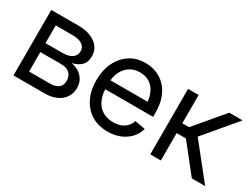

<svg xmlns="http://www.w3.org/2000/svg" viewBox="-56 -946 1760 1360"><g transform="rotate(30 824.0 -266.0)"><path d="M71.8 0V-535.6H292.5Q380.9 -535.6 433.1 -497.3Q485.4 -459 485.4 -393.1Q485.4 -345.7 457.8 -318.6Q430.2 -291.5 383.3 -281.7Q414.1 -277.3 442.1 -261Q470.2 -244.6 488.3 -216.3Q506.3 -188 506.3 -146.5Q506.3 -104 484.6 -70.8Q462.9 -37.6 422.9 -18.8Q382.8 0 326.7 0ZM153.8 -79.1H326.7Q369.6 -79.1 393.6 -98.6Q417.5 -118.2 417.5 -152.3Q417.5 -193.4 393.6 -215.8Q369.6 -238.3 326.7 -238.3H153.8ZM153.8 -311.5H293.9Q343.3 -311.5 370.8 -331.3Q398.4 -351.1 398.4 -386.2Q398.4 -419.4 370.4 -438Q342.3 -456.5 292.5 -456.5H153.8Z M847.2 11.7Q769 11.7 713.1 -23.2Q657.2 -58.1 627 -120.4Q596.7 -182.6 596.7 -264.6Q596.7 -346.7 627 -409.7Q657.2 -472.7 711.7 -508.5Q766.1 -544.4 838.4 -544.4Q885.3 -544.4 927.7 -528.3Q970.2 -512.2 1003.4 -478.8Q1036.6 -445.3 1055.9 -394Q1075.2 -342.8 1075.2 -272V-240.2H651.4V-313.5H1027.8L988.8 -286.6Q988.8 -340.3 971.2 -381.1Q953.6 -421.9 920.2 -444.6Q886.7 -467.3 838.4 -467.3Q790 -467.3 755.4 -444.1Q720.7 -420.9 702.1 -382.1Q683.6 -343.3 683.6 -296.4V-251.5Q683.6 -193.4 703.6 -151.6Q723.6 -109.9 760.5 -87.6Q797.4 -65.4 847.7 -65.4Q881.3 -65.4 908.2 -75.4Q935.1 -85.4 953.9 -104.7Q972.7 -124 981.9 -151.9L1066.4 -136.2Q1054.7 -92.3 1024.2 -59.1Q993.7 -25.9 948.5 -7.1Q903.3 11.7 847.2 11.7Z M1190.4 0V-535.6H1276.9V-304.2H1332L1527.3 -535.6H1636.7L1418.5 -276.9L1639.6 0H1530.3L1353 -224.1H1276.9V0Z"/></g></svg>

Font: Inter 20pt
Style: Regular
Weight: 400
Version: Version 4.001;git-66647c0bb